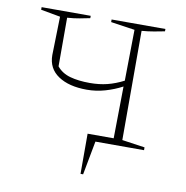

<svg xmlns="http://www.w3.org/2000/svg" viewBox="-76 -589 778 805"><g transform="rotate(10 313.5 -186.0)"><path d="M319 144V-27H430L433 -248Q399 -230 361 -219Q323 -208 283 -208Q207 -208 161.5 -238.5Q116 -269 116 -326L120 -490L37 -505V-516H246V-506Q226 -502 203 -497.5Q180 -493 150 -491V-284Q171 -258 206.5 -248Q242 -238 291 -238Q331 -238 365 -246.5Q399 -255 434 -273L437 -490L335 -505V-516H564V-506Q544 -502 519 -497.5Q494 -493 467 -491V-26L564 -12V0H357L330 144Z"/></g></svg>

Font: Piazzolla SC Thin
Style: Regular
Weight: 100
Designer: Juan Pablo del Peral
Foundry: Huerta Tipografica
Version: Version 1.330